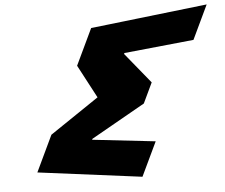

<svg xmlns="http://www.w3.org/2000/svg" viewBox="-56 -888 1116 951"><g transform="rotate(-5 502.5 -412.5)"><path d="M925 -654.6 1005.4 -823.8 425.2 -757.2 339.6 -577.2 426.8 -412.5 183 -247.8 97.5 -67.8 614.3 -1.2 694.8 -170.4 381.7 -205.5 383.8 -210 652.6 -362.1 700.5 -462.9 576.4 -615 578.5 -619.5Z"/></g></svg>

Font: Hussar
Style: BdSuprExtOblFive
Weight: 700
Foundry: Cannot Into Space Fonts
Version: Version 2.00